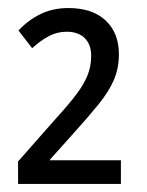

<svg xmlns="http://www.w3.org/2000/svg" viewBox="-20 -873 365 478"><path d="M281 -415H25V-471L121 -580Q153 -615 171.5 -640Q190 -665 198.5 -687Q207 -709 207 -734Q207 -762 191 -778Q175 -794 146 -794Q123 -794 102.5 -783.5Q82 -773 60 -753L26 -797Q50 -823 81 -838Q112 -853 150 -853Q210 -853 243 -822Q276 -791 276 -738Q276 -703 263.5 -674Q251 -645 225.5 -613.5Q200 -582 162 -540L103 -474H281Z"/></svg>

Font: Noto Sans Condensed
Style: Regular
Weight: 400
Width: 3
Version: Version 2.013